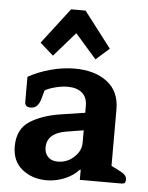

<svg xmlns="http://www.w3.org/2000/svg" viewBox="-55 -814 671 873"><g transform="rotate(5 280.5 -377.0)"><path d="M109 -606 234 -769H300L425 -606L364 -552L267 -663L170 -552ZM33 -126Q33 -205 89 -241Q145 -277 234 -290L339 -306V-338Q339 -376 315.5 -396.5Q292 -417 249 -417Q223 -417 192.5 -409Q162 -401 146 -391L135 -352Q129 -330 118 -319Q107 -308 89 -308Q76 -308 69.5 -314Q63 -320 63 -330V-446Q107 -471 163.5 -486.5Q220 -502 274 -502Q366 -502 422.5 -459Q479 -416 479 -334V-76L509 -61Q532 -50 541 -41Q550 -32 550 -19Q550 -9 546 -4.5Q542 0 532 0H341V-46H337Q312 -18 272 -1.5Q232 15 190 15Q125 15 79 -21.5Q33 -58 33 -126ZM339 -169V-226L259 -213Q173 -198 173 -133Q173 -107 189 -90.5Q205 -74 234 -74Q276 -74 307.5 -103Q339 -132 339 -169Z"/></g></svg>

Font: Maitree
Style: Bold
Weight: 700
Designer: CadsonDemak Team
Foundry: CadsonDemak
Version: Version 1.002